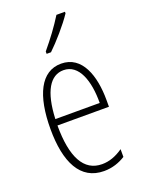

<svg xmlns="http://www.w3.org/2000/svg" viewBox="-146 -833 681 911"><g transform="rotate(-20 194.0 -377.0)"><path d="M301 -756V-764H258C226 -713 195 -671 151 -618V-606H173C212 -643 270 -709 301 -756ZM199 -539C96 -539 46 -433 46 -264C46 -97 98 10 218 10C260 10 296 -3 326 -22V-61C290 -36 256 -24 220 -24C128 -24 83 -109 83 -269H343V-303C343 -425 305 -539 199 -539ZM199 -506C277 -506 309 -412 308 -301H84C90 -439 132 -506 199 -506Z"/></g></svg>

Font: Noto Sans Armenian ExtraCondensed ExtraLight
Style: Regular
Weight: 200
Width: 2
Designer: Monotype Design Team
Foundry: Monotype Imaging Inc.
Version: Version 2.008